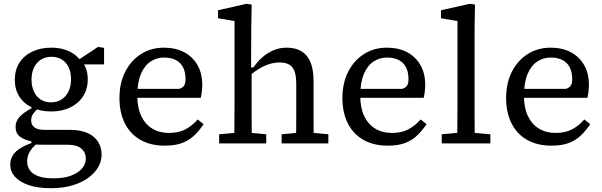

<svg xmlns="http://www.w3.org/2000/svg" viewBox="-20 -755 3171 1011"><path d="M250 236Q180 236 132 220Q84 204 59 176Q34 148 34 112Q34 84 48 62Q62 40 93 22Q124 4 174 -11L181 -4Q162 10 149 26Q136 42 129.5 59Q123 76 123 96Q123 122 137.5 142Q152 162 182.5 173Q213 184 261 184Q317 184 355 169.5Q393 155 412.5 131.5Q432 108 432 81Q432 48 408.5 27.5Q385 7 334 7H205Q190 7 174.5 6.5Q159 6 145 5V-11Q108 -18 85 -35.5Q62 -53 62 -87Q62 -117 83.5 -140Q105 -163 146 -185V-207L197 -199Q170 -176 157 -159Q144 -142 144 -122Q144 -97 161.5 -84Q179 -71 219 -71H349Q404 -71 441 -54.5Q478 -38 496.5 -8.5Q515 21 515 60Q515 95 496 127Q477 159 442 183.5Q407 208 358 222Q309 236 250 236ZM250 -168Q194 -168 150.5 -188Q107 -208 82.5 -245.5Q58 -283 58 -335Q58 -387 82.5 -425Q107 -463 150.5 -483.5Q194 -504 250 -504Q287 -504 317 -495Q347 -486 369 -470.5Q391 -455 404 -434L411 -433Q426 -414 434 -391Q442 -368 442 -337Q442 -286 417.5 -248Q393 -210 349.5 -189Q306 -168 250 -168ZM249 -216Q281 -216 304.5 -231.5Q328 -247 341 -274Q354 -301 354 -338Q354 -374 341.5 -400.5Q329 -427 305.5 -441.5Q282 -456 251 -456Q219 -456 195.5 -441Q172 -426 159 -399Q146 -372 146 -336Q146 -300 158.5 -273Q171 -246 194 -231Q217 -216 249 -216ZM376 -416V-445H401L496 -508L528 -503V-416Z M848 12Q773 12 719.5 -18.5Q666 -49 637.5 -105.5Q609 -162 609 -239Q609 -317 639 -376.5Q669 -436 722 -470Q775 -504 843 -504Q904 -504 949 -480.5Q994 -457 1019.5 -413Q1045 -369 1045 -308Q1045 -289 1042.5 -270.5Q1040 -252 1037 -240H662V-287H924Q945 -294 951 -307Q957 -320 957 -337Q957 -376 943.5 -401.5Q930 -427 904.5 -439.5Q879 -452 843 -452Q805 -452 773 -431Q741 -410 722 -365.5Q703 -321 703 -249Q703 -188 723.5 -144.5Q744 -101 781.5 -78Q819 -55 869 -55Q922 -55 957.5 -74.5Q993 -94 1021 -126L1052 -101Q1030 -68 1003 -42Q976 -16 939 -2Q902 12 848 12Z M1134 0V-48L1247 -58H1274L1382 -48V0ZM1213 0Q1214 -30 1214 -67Q1214 -104 1214.5 -143Q1215 -182 1215 -215V-644L1128 -659V-701L1278 -735L1305 -731L1303 -604L1302 -388L1305 -381V-215Q1305 -215 1305 -143Q1305 -104 1305.5 -67Q1306 -30 1306 0ZM1463 0V-48L1573 -58H1601L1709 -48V0ZM1539 0Q1539 -30 1539.5 -67Q1540 -104 1540 -142V-215V-312Q1540 -375 1519.5 -400.5Q1499 -426 1453 -426Q1427 -426 1401 -418.5Q1375 -411 1348.5 -395.5Q1322 -380 1294 -357L1285 -400H1315Q1334 -429 1360.5 -452.5Q1387 -476 1419.5 -490Q1452 -504 1489 -504Q1560 -504 1595.5 -460.5Q1631 -417 1631 -328V-215V-142Q1631 -104 1631.5 -67Q1632 -30 1632 0Z M2022 12Q1947 12 1893.5 -18.5Q1840 -49 1811.5 -105.5Q1783 -162 1783 -239Q1783 -317 1813 -376.5Q1843 -436 1896 -470Q1949 -504 2017 -504Q2078 -504 2123 -480.5Q2168 -457 2193.5 -413Q2219 -369 2219 -308Q2219 -289 2216.5 -270.5Q2214 -252 2211 -240H1836V-287H2098Q2119 -294 2125 -307Q2131 -320 2131 -337Q2131 -376 2117.5 -401.5Q2104 -427 2078.5 -439.5Q2053 -452 2017 -452Q1979 -452 1947 -431Q1915 -410 1896 -365.5Q1877 -321 1877 -249Q1877 -188 1897.5 -144.5Q1918 -101 1955.5 -78Q1993 -55 2043 -55Q2096 -55 2131.5 -74.5Q2167 -94 2195 -126L2226 -101Q2204 -68 2177 -42Q2150 -16 2113 -2Q2076 12 2022 12Z M2306 0V-48L2420 -58H2447L2562 -48V0ZM2387 0Q2388 -36 2388 -72Q2388 -108 2388.5 -144Q2389 -180 2389 -215V-644L2302 -659V-701L2454 -735L2481 -731L2479 -604V-215Q2479 -215 2479 -144Q2479 -108 2479.5 -72Q2480 -36 2480 0Z M2884 12Q2809 12 2755.5 -18.5Q2702 -49 2673.5 -105.5Q2645 -162 2645 -239Q2645 -317 2675 -376.5Q2705 -436 2758 -470Q2811 -504 2879 -504Q2940 -504 2985 -480.5Q3030 -457 3055.5 -413Q3081 -369 3081 -308Q3081 -289 3078.5 -270.5Q3076 -252 3073 -240H2698V-287H2960Q2981 -294 2987 -307Q2993 -320 2993 -337Q2993 -376 2979.5 -401.5Q2966 -427 2940.5 -439.5Q2915 -452 2879 -452Q2841 -452 2809 -431Q2777 -410 2758 -365.5Q2739 -321 2739 -249Q2739 -188 2759.5 -144.5Q2780 -101 2817.5 -78Q2855 -55 2905 -55Q2958 -55 2993.5 -74.5Q3029 -94 3057 -126L3088 -101Q3066 -68 3039 -42Q3012 -16 2975 -2Q2938 12 2884 12Z"/></svg>

Font: myMathFont
Style: Regular
Weight: 400
Designer: Ross Mills, John Hudson & Paul Hanslow, Tiro Typeworks Ltd; with prior portions MicroPress Inc., and Coen Hoffman. Math 
Foundry: Tiro Typeworks Ltd
Version: Version 2.13 b171